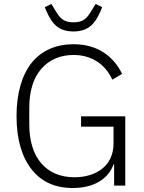

<svg xmlns="http://www.w3.org/2000/svg" viewBox="-20 -932 724 964"><path d="M553 -107H550C525 -35 453 12 345 12C258 12 188 -19 140 -80C91 -141 63 -230 63 -349C63 -466 91 -557 140 -618C189 -678 261 -710 349 -710C469 -710 550 -650 593 -561L544 -532C509 -609 441 -656 349 -656C281 -656 226 -631 187 -586C148 -541 127 -475 127 -392V-307C127 -139 213 -42 354 -42C407 -42 456 -56 492 -84C528 -112 550 -155 550 -212V-296H387V-348H609V0H553ZM349 -774C302 -774 273 -789 252 -812C231 -835 217 -865 205 -896L238 -912L257 -881C282 -838 301 -820 349 -820C397 -820 416 -838 441 -881L460 -912L493 -896C481 -865 467 -835 446 -812C425 -789 394 -774 349 -774Z"/></svg>

Font: Plexus Sans Light
Style: Regular
Weight: 300
Version: Version 2.001;PS 002.001;hotconv 1.0.70;makeotf.lib2.5.58329